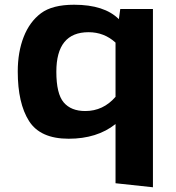

<svg xmlns="http://www.w3.org/2000/svg" viewBox="-20 -569 743 811"><path d="M55 -267Q55 -349 80 -413Q105 -477 153 -513Q201 -549 293 -549Q421 -549 482 -488L488 -531H626V222L468 205V-45Q390 17 270 17Q150 17 102.5 -58Q55 -133 55 -267ZM218 -266Q218 -173 249 -136.5Q280 -100 340 -100Q416 -100 468 -160V-389Q420 -433 354 -433Q218 -433 218 -266Z"/></svg>

Font: Fix15 Mono
Style: Bold
Weight: 700
Designer: Carrois Corporate & Edenspiekermann AG
Foundry: Carrois Corporate GbR & Edenspiekermann AG
Version: Version 3.206